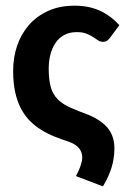

<svg xmlns="http://www.w3.org/2000/svg" viewBox="-20 -513 447 685"><path d="M373 -378.9Q367.7 -372.1 362.3 -367.9Q356.9 -363.8 347.2 -363.8Q337.9 -363.8 329.8 -369.1Q321.8 -374.5 311.8 -381.1Q301.8 -387.7 288.1 -393.1Q274.4 -398.4 253.9 -398.4Q228 -398.4 209.2 -388.2Q190.4 -377.9 178.2 -360.1Q166 -342.3 159.9 -318.6Q153.8 -294.9 153.8 -268.1Q153.8 -227.1 161.4 -201.4Q168.9 -175.8 186 -158.7Q203.1 -141.6 230.5 -129.4Q257.8 -117.2 297.4 -102.5Q345.7 -81.5 366.9 -53Q388.2 -24.4 388.2 16.1Q388.2 51.8 377.9 85Q367.7 118.2 347.2 151.9L251 115.2Q254.4 108.9 258.5 100.3Q262.7 91.8 265.9 83Q269 74.2 271.2 65.4Q273.4 56.6 273.4 49.3Q273.4 30.8 262.9 16.8Q252.4 2.9 227.1 -6.8Q200.2 -15.6 175 -25.6Q149.9 -35.6 127.7 -49.3Q105.5 -63 86.9 -81.5Q68.4 -100.1 54.9 -125.5Q41.5 -150.9 34.2 -184.1Q26.9 -217.3 26.9 -260.7Q26.9 -307.6 41 -349.6Q55.2 -391.6 82.8 -423.3Q110.4 -455.1 151.4 -473.9Q192.4 -492.7 246.1 -492.7Q297.4 -492.7 336.2 -474.9Q375 -457 405.8 -423.3Z"/></svg>

Font: Carlito
Style: Bold
Weight: 700
Designer: Lukasz Dziedzic
Foundry: tyPoland Lukasz Dziedzic
Version: Version 1.104